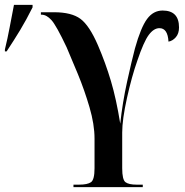

<svg xmlns="http://www.w3.org/2000/svg" viewBox="-57 -764 756 784"><path d="M243 0H526V-10H501Q469 -10 455.5 -20Q442 -30 442 -77V-223Q442 -276 461.5 -364Q481 -452 504 -517Q530 -594 550.5 -621.5Q571 -649 594 -649Q628 -649 631 -594Q648 -597 661 -612Q674 -627 674 -652Q674 -721 607 -721Q569 -721 543.5 -686.5Q518 -652 494 -566Q481 -517 462 -430.5Q443 -344 434 -259Q418 -359 396 -433Q374 -507 343 -579Q308 -660 271.5 -687Q235 -714 164 -714H110V-704H113Q133 -704 153 -682Q173 -660 215 -571Q234 -527 261 -461.5Q288 -396 308.5 -326Q329 -256 329 -198V-77Q329 -30 314.5 -20Q300 -10 266 -10H243ZM-37 -554H-30Q1 -601 25.5 -641.5Q50 -682 76 -734V-744H0Q-9 -698 -17.5 -652.5Q-26 -607 -37 -562Z"/></svg>

Font: Noto Serif Display Condensed Semi
Style: Regular
Weight: 600
Width: 3
Designer: Monotype Design Team
Foundry: Monotype Imaging Inc.
Version: Version 1.900